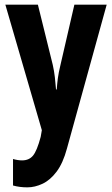

<svg xmlns="http://www.w3.org/2000/svg" viewBox="-20 -566 482 826"><path d="M3 -546H143L207 -287Q213 -260 216 -234Q219 -208 221 -181H224Q226 -207 229 -230Q232 -253 240 -286L300 -546H439L268 73Q251 136 223.5 172.5Q196 209 163 224.5Q130 240 98 240Q81 240 65.5 238Q50 236 36 232V118Q57 124 75 124Q105 124 122 103.5Q139 83 155 23L160 -6Z"/></svg>

Font: Noto Sans Gujarati UI ExtraCondensed
Style: Bold
Weight: 700
Width: 2
Designer: Jelle Bosma - Monotype Design Team, Universal Thirst
Foundry: Monotype Imaging Inc.
Version: Version 2.106; ttfautohint (v1.8.4.7-5d5b)